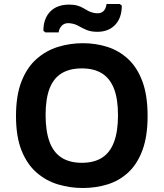

<svg xmlns="http://www.w3.org/2000/svg" viewBox="-20 -928 818 960"><path d="M394 12Q330 12 270 -6Q210 -24 162.5 -65.5Q115 -107 87.5 -176Q60 -245 60 -348Q60 -451 87.5 -521Q115 -591 162.5 -633Q210 -675 270 -693.5Q330 -712 394 -712Q459 -712 517 -693.5Q575 -675 620.5 -633Q666 -591 692 -521Q718 -451 718 -348Q718 -246 692 -176.5Q666 -107 621 -65.5Q576 -24 517.5 -6Q459 12 394 12ZM389 -114Q451 -114 491 -140Q531 -166 550.5 -219Q570 -272 570 -352Q570 -433 550 -484.5Q530 -536 490 -561Q450 -586 389 -586Q328 -586 287.5 -561Q247 -536 227.5 -484.5Q208 -433 208 -353Q208 -273 227.5 -219.5Q247 -166 287.5 -140Q328 -114 389 -114ZM326 -905Q350 -905 367 -900Q384 -895 396.5 -887.5Q409 -880 422 -873Q435 -866 452 -863Q505 -853 513 -908H579L589 -900Q589 -839 556 -804Q523 -769 467 -769Q435 -769 413.5 -778Q392 -787 374 -797.5Q356 -808 335 -811Q307 -816 291.5 -802Q276 -788 273 -766H207L197 -774Q197 -835 231 -870Q265 -905 326 -905Z"/></svg>

Font: AR One Sans
Style: Bold
Weight: 700
Designer: Niteesh Yadav
Foundry: Niteesh Yadav
Version: Version 1.001;gftools[0.9.33]